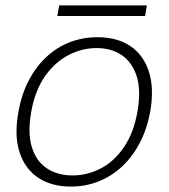

<svg xmlns="http://www.w3.org/2000/svg" viewBox="-20 -675 621 707"><path d="M241 12Q169 12 120 -21Q71 -54 51.5 -116Q32 -178 48 -263Q59 -327 85.5 -378Q112 -429 150.5 -465Q189 -501 237 -519.5Q285 -538 339 -538Q412 -538 460.5 -505Q509 -472 528.5 -410.5Q548 -349 533 -263Q521 -199 494.5 -148.5Q468 -98 429.5 -62Q391 -26 343 -7Q295 12 241 12ZM247 -29Q301 -29 350.5 -54.5Q400 -80 436 -132.5Q472 -185 486 -263Q500 -343 483 -395Q466 -447 427.5 -472.5Q389 -498 336 -498Q282 -498 232 -472Q182 -446 145.5 -394Q109 -342 95 -263Q81 -185 97.5 -132.5Q114 -80 153.5 -54.5Q193 -29 247 -29ZM191 -616 198 -655H521L514 -616Z"/></svg>

Font: DM Sans 9pt ExtraLight
Style: Italic
Weight: 250
Italic angle: -10°
Version: Version 4.004;gftools[0.9.30]